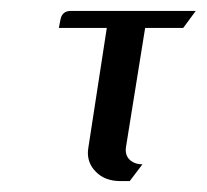

<svg xmlns="http://www.w3.org/2000/svg" viewBox="-20 -332 379 352"><path d="M87.9 -280.8 90.8 -295.9Q93.8 -312 109.9 -312H338.9L315.9 -280.8H246.1L210.9 -62Q209 -47.9 217.3 -39.6Q226.1 -30.8 241.2 -30.8L217.8 0H201.2Q171.4 0 154.8 -18.1Q141.1 -32.2 141.1 -52.2Q141.1 -55.2 142.1 -62L175.8 -280.8Z"/></svg>

Font: Hhenum
Style: Italic
Weight: 400
Designer: T. Christopher White
Version: Version 1.0